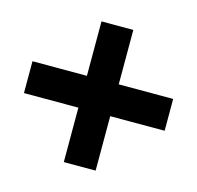

<svg xmlns="http://www.w3.org/2000/svg" viewBox="-123 -802 845 824"><g transform="rotate(-30 300.0 -390.0)"><path d="M129 -119 29 -219 200 -390 29 -561 129 -661 300 -490 471 -661 571 -561 400 -390 571 -219 471 -119 300 -290Z"/></g></svg>

Font: Cooper Hewitt
Style: Bold
Weight: 711
Designer: Village Type and Design LLC
Foundry: Cooper Hewitt Smithsonian Design Museum
Version: 1.000